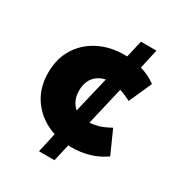

<svg xmlns="http://www.w3.org/2000/svg" viewBox="-162 -676 818 882"><g transform="rotate(30 247.5 -235.0)"><path d="M175 100 198 -4Q122 -29 76.5 -89Q31 -149 31 -235Q31 -309 65 -364Q99 -419 158.5 -449.5Q218 -480 295 -480Q298 -480 301.5 -480Q305 -480 308 -480L329 -570H411L388 -467Q409 -461 430 -451Q451 -441 470 -427L416 -306Q400 -314 385.5 -320.5Q371 -327 357 -331L310 -130Q317 -130 324.5 -131Q332 -132 345 -135Q358 -137 376 -144.5Q394 -152 416 -164L470 -43Q432 -16 388 -3Q344 10 295 10Q290 10 286.5 10Q283 10 278 9L257 100ZM231 -149 276 -339Q268 -337 260 -334.5Q252 -332 246 -328Q230 -320 218.5 -306.5Q207 -293 201 -275Q195 -257 195 -235Q195 -206 204.5 -184.5Q214 -163 231 -149Z"/></g></svg>

Font: Gantari ExtraBold
Style: Regular
Weight: 800
Version: Version 1.000